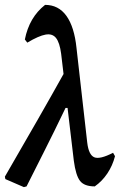

<svg xmlns="http://www.w3.org/2000/svg" viewBox="-38 -758 499 788"><path d="M351 7Q308 7 290.5 -15.5Q273 -38 265 -98L213 -537Q207 -583 192 -602Q177 -621 149 -616Q121 -611 74 -583L64 -596Q82 -687 147 -738Q202 -738 234.5 -693Q267 -648 276 -561L320 -173Q326 -122 349 -112.5Q372 -103 426 -131L434 -117Q424 -78 402.5 -46Q381 -14 351 7ZM60 10 -16 -23 -18 -33Q55 -159 116 -265.5Q177 -372 231 -469L269 -315H231Q183 -215 143.5 -137Q104 -59 71 7Z"/></svg>

Font: Alegreya SemiBold
Style: Italic
Weight: 600
Italic angle: -7°
Designer: Juan Pablo del Peral
Foundry: Huerta Tipografica
Version: Version 2.009